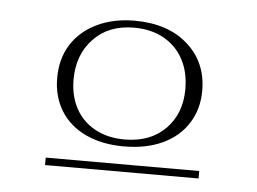

<svg xmlns="http://www.w3.org/2000/svg" viewBox="-34 -764 515 385"><g transform="rotate(5 223.5 -571.0)"><path d="M223 -470Q179 -470 146 -485.5Q113 -501 95.5 -529.5Q78 -558 78 -595Q78 -634 96 -662.5Q114 -691 147 -707Q180 -723 223 -723Q290 -723 330 -687.5Q370 -652 370 -595Q370 -558 352 -529.5Q334 -501 301 -485.5Q268 -470 223 -470ZM69 -419V-434H378V-419ZM223 -484Q275 -484 305.5 -515Q336 -546 336 -595Q336 -629 322.5 -654.5Q309 -680 283.5 -694.5Q258 -709 223 -709Q172 -709 141.5 -677Q111 -645 111 -595Q111 -562 124.5 -537Q138 -512 163.5 -498Q189 -484 223 -484Z"/></g></svg>

Font: Kalnia SemiExpanded ExtraLight
Style: Regular
Weight: 250
Width: 6
Designer: Frida Medrano
Foundry: Frida Medrano
Version: Version 1.105